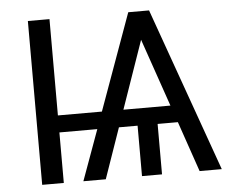

<svg xmlns="http://www.w3.org/2000/svg" viewBox="-51 -770 998 830"><g transform="rotate(-5 448.0 -355.5)"><path d="M192.9 -710.9H99.1V0H192.9V-219.2H357.4L277.8 0H375L451.2 -218.8H532.2V0H619.1V-218.8H707L782.2 0H878.4L625 -710.9H534.7L383.8 -293H192.9ZM477.1 -293 579.6 -587.4 681.2 -293Z"/></g></svg>

Font: Bert Sans
Style: Regular
Weight: 400
Designer: Christian Robertson (Google), Cristiano Sobral
Foundry: Google, Cristiano Sobral
Version: Version 3.101